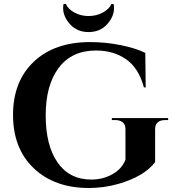

<svg xmlns="http://www.w3.org/2000/svg" viewBox="-20 -924 876 958"><path d="M549 -884Q549 -841 514 -802.5Q479 -764 422 -764Q365 -764 330 -802.5Q295 -841 295 -884Q295 -894 297 -904H309Q319 -879 351 -861.5Q383 -844 422 -844Q461 -844 493 -861.5Q525 -879 536 -904H547Q549 -894 549 -884ZM819 -325H804Q780 -325 767 -313.5Q754 -302 754 -280V-115Q699 -43 569 -6Q499 14 423 14Q252 14 148.5 -84.5Q45 -183 45 -350.5Q45 -518 148.5 -616Q252 -714 429 -714Q509 -714 584 -698.5Q659 -683 705 -660L707 -488H698Q672 -585 609 -628.5Q546 -672 459 -672Q338 -672 273 -585.5Q208 -499 208 -348.5Q208 -198 267.5 -113Q327 -28 436 -28Q493 -28 540.5 -54.5Q588 -81 606 -127V-280Q606 -302 592.5 -313.5Q579 -325 554 -325H538V-335H819Z"/></svg>

Font: Cinzel Decorative
Style: Bold
Weight: 700
Version: Version 1.002;PS 001.002;hotconv 1.0.56;makeotf.lib2.0.21325